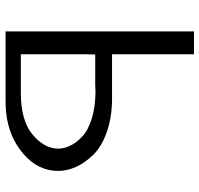

<svg xmlns="http://www.w3.org/2000/svg" viewBox="-34 -700 734 707"><g transform="rotate(90 333.5 -347.0)"><path d="M96.2 0V-693.8H180.2V-392.1H341.8Q412.6 -392.1 467.3 -372.6Q522 -353 551.5 -322Q581.1 -291 595.5 -258.5Q609.9 -226.1 609.9 -193.8Q609.9 -119.6 546.9 -65.4Q483.9 -11.2 394 -2Q377 0 344.2 0ZM180.2 -56.2H321.8Q424.8 -56.2 476.3 -99.6Q527.8 -143.1 527.8 -193.8Q527.8 -215.8 516.8 -238.5Q505.9 -261.2 482.9 -282.7Q460 -304.2 416.5 -317.6Q373 -331.1 315.9 -331.1Q312 -331.1 304.4 -330.6Q296.9 -330.1 293 -330.1H181.2L180.2 -293Z"/></g></svg>

Font: CMU Sans Serif
Style: Medium
Weight: 500
Version: Version 0.7.0